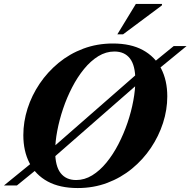

<svg xmlns="http://www.w3.org/2000/svg" viewBox="-55 -938 964 971"><path d="M888.5 -705 728 -573.5 677 -544 199.5 -126.5 151.5 -98.5 30.5 0H-35L126.5 -131.5L176 -160.5L654 -578.5L702.5 -606.5L823.5 -705ZM224 -173Q224 -98 251.5 -62.8Q279 -27.5 330 -27.5Q372.5 -27.5 411.2 -51.2Q450 -75 483.5 -116Q517 -157 543.8 -208.8Q570.5 -260.5 589.8 -317Q609 -373.5 619.2 -429Q629.5 -484.5 629.5 -532Q629.5 -607 602.2 -642.2Q575 -677.5 523.5 -677.5Q481 -677.5 442.2 -653.8Q403.5 -630 370 -589Q336.5 -548 309.8 -496.2Q283 -444.5 264 -388Q245 -331.5 234.5 -276Q224 -220.5 224 -173ZM791 -450.5Q791 -383 769.5 -316.2Q748 -249.5 708.2 -190.2Q668.5 -131 612.5 -85Q556.5 -39 487.2 -13Q418 13 338 13Q247.5 13 186.2 -20.2Q125 -53.5 94 -113.8Q63 -174 63 -254.5Q63 -322 84.2 -388.8Q105.5 -455.5 145.5 -514.8Q185.5 -574 241.2 -620Q297 -666 366.5 -692Q436 -718 516 -718Q606.5 -718 667.5 -684.8Q728.5 -651.5 759.8 -591.5Q791 -531.5 791 -450.5ZM538.5 -764.5 632 -918H764.5L763.5 -910.5L567.5 -764.5Z"/></svg>

Font: Newsreader 60pt
Style: Bold Italic
Weight: 700
Italic angle: -17°
Designer: Hugues Gentile
Foundry: Production Type
Version: Version 1.003